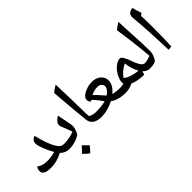

<svg xmlns="http://www.w3.org/2000/svg" viewBox="-1 -1529 2326 2326"><g transform="rotate(-45 1161.5 -366.0)"><path d="M160 -135C231 -135 299 -152 364 -188C395 -156 434 -138 486 -138C492 -138 495 -141 495 -146V-220C495 -225 492 -228 486 -228C443 -228 417 -242 391 -285C350 -349 323 -438 294 -550C255 -538 235 -511 235 -473C235 -436 273 -333 324 -244C277 -232 233 -225 192 -225C129 -225 89 -238 56 -265C42 -251 34 -227 34 -203C34 -159 76 -135 160 -135Z M478 -138C545 -138 609 -156 670 -193C692 -235 707 -278 707 -301C707 -322 703 -353 693 -396C682 -453 673 -497 668 -523C625 -500 594 -464 594 -433C594 -420 601 -399 615 -368C629 -332 645 -293 655 -262C611 -242 541 -228 478 -228C472 -228 470 -225 470 -220V-146C470 -141 472 -138 478 -138ZM620 77C649 49 671 24 686 2C662 -20 639 -43 618 -66C599 -43 575 -19 546 9C565 30 589 52 620 77Z M1027 -138C1032 -138 1035 -141 1035 -146V-220C1035 -225 1032 -228 1027 -228C990 -228 958 -236 929 -254L926 -325C923 -512 920 -655 914 -809C882 -791 854 -771 829 -750C847 -522 864 -330 874 -246C881 -182 934 -138 1027 -138Z M1019 -138C1102 -138 1171 -156 1244 -194C1293 -157 1358 -138 1450 -138C1457 -138 1460 -141 1460 -147V-219C1460 -225 1457 -228 1450 -228C1393 -228 1350 -233 1319 -242C1371 -286 1404 -335 1404 -393C1404 -417 1397 -439 1383 -459C1357 -498 1307 -523 1249 -523C1220 -523 1190 -519 1160 -509C1100 -489 1048 -458 1048 -412C1048 -392 1055 -376 1069 -361L1086 -372C1096 -364 1107 -354 1119 -340C1131 -327 1149 -304 1173 -271L1191 -247C1146 -234 1088 -228 1019 -228C1013 -228 1010 -225 1010 -219V-147C1010 -141 1013 -138 1019 -138ZM1257 -278C1248 -288 1239 -297 1232 -306C1191 -354 1160 -387 1139 -404C1179 -423 1214 -432 1253 -432C1294 -432 1324 -407 1324 -371C1324 -340 1298 -306 1257 -278Z M1758 -135 1771 -180C1798 -152 1828 -138 1862 -138C1869 -138 1873 -142 1873 -149V-218C1873 -225 1869 -228 1862 -228C1847 -228 1834 -235 1822 -249C1802 -273 1784 -310 1768 -356C1758 -386 1748 -410 1738 -429C1723 -461 1707 -484 1688 -484C1660 -484 1633 -472 1604 -449C1547 -404 1502 -322 1499 -261C1499 -252 1500 -245 1504 -237C1483 -231 1464 -228 1443 -228C1437 -228 1435 -225 1435 -220V-146C1435 -141 1437 -138 1443 -138C1484 -138 1518 -145 1573 -169C1623 -147 1687 -135 1758 -135ZM1744 -218C1658 -227 1594 -249 1553 -283C1577 -325 1635 -375 1688 -397C1696 -327 1717 -261 1744 -218Z M1855 -138C1920 -138 1962 -150 1974 -172C1996 -208 2011 -250 2011 -281C2010 -349 2008 -430 2003 -523C1996 -629 1992 -724 1989 -809C1958 -790 1929 -771 1905 -750C1926 -607 1941 -487 1951 -391C1956 -346 1960 -300 1964 -254C1928 -237 1892 -228 1855 -228C1849 -228 1847 -225 1847 -220V-146C1847 -141 1849 -138 1855 -138Z M2180 -138 2232 -146C2240 -370 2240 -528 2234 -665L2264 -689C2248 -733 2234 -778 2227 -809C2172 -802 2142 -774 2147 -721C2163 -555 2172 -386 2180 -138Z"/></g></svg>

Font: Noto Naskh Arabic UI Medium
Style: Regular
Weight: 500
Designer: Monotype Design Team, David Williams, Mohamad Dakak and Nizar Qandah
Foundry: Monotype Imaging Inc.
Version: Version 2.014